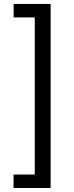

<svg xmlns="http://www.w3.org/2000/svg" viewBox="-20 -751 373 968"><path d="M155.3 128.9V-663.1H48.8V-731H235.4V196.8H48.3V128.9Z"/></svg>

Font: XB Khoramshahr
Style: Oblique
Weight: 400
Italic angle: 12°
Designer: Behnam
Foundry: Irmug
Version: Version 8.005 2009